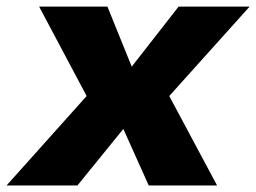

<svg xmlns="http://www.w3.org/2000/svg" viewBox="-65 -570 787 590"><path d="M702.1 -549.8 455.1 -274.9 602.1 0H392.1L314 -173.8L172.9 0H-44.9L201.2 -274.9L55.2 -549.8H265.1L339.8 -365.2L483.9 -549.8Z"/></svg>

Font: Stilu Bold
Style: Italic
Weight: 700
Italic angle: -10°
Designer: Genilson Lima Santos
Foundry: Genilson Lima Santos
Version: Version 1.200;PS 001.200;hotconv 1.0.88;makeotf.lib2.5.64775